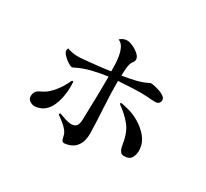

<svg xmlns="http://www.w3.org/2000/svg" viewBox="-151 -983 1302 1215"><g transform="rotate(30 500.0 -375.5)"><path d="M293 -355Q294 -346 294 -329Q294 -312 293 -297Q291 -269 284.5 -238Q278 -207 264.5 -178.5Q251 -150 228 -130Q205 -110 169 -104Q147 -100 126.5 -111.5Q106 -123 105 -143Q103 -184 138 -200Q148 -205 155.5 -209Q163 -213 170 -217Q192 -231 213 -254Q234 -277 251.5 -304.5Q269 -332 279 -356Q282 -362 287.5 -362.5Q293 -363 293 -355ZM839 -542Q839 -508 802 -508Q788 -508 773.5 -509.5Q759 -511 745 -512Q693 -515 640.5 -512Q588 -509 535 -506Q535 -413 541 -315.5Q547 -218 549 -135Q550 -103 541.5 -73.5Q533 -44 511 -23Q489 -2 449 5Q427 9 421.5 0Q416 -9 412 -28Q408 -51 392.5 -70Q377 -89 357 -104.5Q337 -120 319 -133Q315 -136 318 -141.5Q321 -147 325 -145Q344 -138 368 -130Q392 -122 409 -121Q441 -120 452 -135.5Q463 -151 464 -179Q466 -250 468 -333.5Q470 -417 470 -500Q416 -493 358.5 -479Q301 -465 252 -440Q250 -439 245.5 -437Q241 -435 238 -435Q227 -436 207 -449Q187 -462 171 -479.5Q155 -497 155 -509Q155 -514 156.5 -518.5Q158 -523 159 -527Q177 -520 196 -516.5Q215 -513 234 -513Q255 -513 276 -515Q297 -517 319 -519Q355 -523 393 -527Q431 -531 468 -537Q468 -558 467 -588Q466 -618 460.5 -648.5Q455 -679 442.5 -703Q430 -727 407 -735Q429 -757 459 -757Q476 -757 501.5 -745.5Q527 -734 547 -716Q567 -698 567 -679Q567 -668 561.5 -661.5Q556 -655 551 -646Q545 -636 542 -616.5Q539 -597 538 -577.5Q537 -558 537 -546Q589 -554 634 -565Q679 -576 722 -598Q735 -598 754.5 -593.5Q774 -589 793.5 -582Q813 -575 826 -564.5Q839 -554 839 -542ZM871 -198Q873 -164 859 -138.5Q845 -113 806 -113Q788 -113 779 -124Q770 -135 766 -151Q762 -167 760 -181Q748 -257 710 -302.5Q672 -348 623 -382Q615 -388 619 -392Q623 -396 628 -395Q638 -393 648 -390.5Q658 -388 668 -386Q714 -376 759.5 -349.5Q805 -323 836.5 -284.5Q868 -246 871 -198Z"/></g></svg>

Font: Kaisei Tokumin
Style: Regular
Weight: 400
Designer: Font-Kai, 金井和夫
Foundry: KAZUO KANAI
Version: Version 5.003